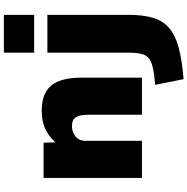

<svg xmlns="http://www.w3.org/2000/svg" viewBox="-8 -762 990 1015"><g transform="rotate(-90 487.5 -255.0)"><path d="M54 0V-520H240L242 -460H244Q279 -497 318 -513.5Q357 -530 409 -530Q500 -530 542 -480Q584 -430 584 -320V0H388V-280Q388 -329 374.5 -349.5Q361 -370 329 -370Q306 -370 288 -361Q270 -352 260 -336.5Q250 -321 250 -300V0ZM546 70Q602 65 636 57.5Q670 50 687 35.5Q704 21 710 -4Q716 -29 716 -70V-500H916V-70Q916 7 900 59.5Q884 112 845.5 144.5Q807 177 741 194.5Q675 212 576 220ZM716 -570V-730H916V-570Z"/></g></svg>

Font: M PLUS 1 Black
Style: Regular
Weight: 900
Designer: Coji Morishita
Foundry: UNDERFOREST DESIGN
Version: Version 1.001